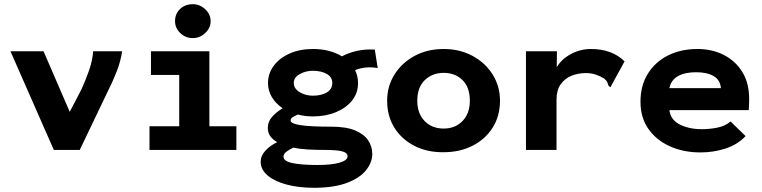

<svg xmlns="http://www.w3.org/2000/svg" viewBox="-20 -716 3640 917"><path d="M237 0 30 -471H188L313 -182L369 -289Q390 -335 406 -381.5Q422 -428 425 -471H563Q557 -425 537.5 -375Q518 -325 493 -276L361 0Z M694 0V-113H836V-358H701V-471H980V-113H1109V0ZM901 -534Q866 -534 841 -558Q816 -582 816 -615Q816 -650 840 -673Q864 -696 901 -696Q934 -696 960 -672Q986 -648 986 -615Q986 -582 960 -558Q934 -534 901 -534Z M1475 -160Q1436 -160 1402 -169Q1389 -163 1378.5 -157Q1368 -151 1368 -140Q1368 -126 1413.5 -118.5Q1459 -111 1563 -111Q1633 -111 1676 -93Q1719 -75 1738.5 -45.5Q1758 -16 1758 19Q1758 59 1729 96Q1700 133 1639.5 156.5Q1579 180 1484 181Q1405 181 1347 165Q1289 149 1257 121Q1225 93 1225 57Q1225 28 1247.5 3.5Q1270 -21 1304 -37Q1283 -49 1271 -65.5Q1259 -82 1259 -105Q1259 -135 1279.5 -158Q1300 -181 1330 -199Q1297 -221 1278.5 -252Q1260 -283 1260 -319Q1260 -365 1287.5 -402Q1315 -439 1363.5 -460.5Q1412 -482 1475 -482Q1555 -482 1613 -447Q1645 -464 1685 -473Q1725 -482 1770 -479L1784 -391Q1725 -401 1676 -381Q1690 -352 1690 -319Q1690 -272 1662 -236.5Q1634 -201 1585 -180.5Q1536 -160 1475 -160ZM1474 -259Q1515 -259 1541 -274.5Q1567 -290 1567 -320Q1567 -348 1540.5 -363Q1514 -378 1474 -378Q1440 -378 1411.5 -362Q1383 -346 1383 -320Q1383 -293 1411 -276Q1439 -259 1474 -259ZM1334 32Q1334 54 1377 63Q1420 72 1496 72Q1563 72 1601.5 61Q1640 50 1640 30Q1640 14 1615 7Q1590 0 1526 0Q1489 0 1451.5 -2Q1414 -4 1381 -11Q1362 -2 1348 8.5Q1334 19 1334 32Z M2099 11Q2021 12 1960 -19Q1899 -50 1864 -105.5Q1829 -161 1829 -235Q1829 -304 1864 -360Q1899 -416 1960 -449Q2021 -482 2099 -482Q2176 -482 2237 -449Q2298 -416 2333 -360Q2368 -304 2368 -235Q2368 -162 2333 -106.5Q2298 -51 2237 -20Q2176 11 2099 11ZM2099 -102Q2154 -102 2189 -138Q2224 -174 2224 -235Q2224 -299 2189 -333.5Q2154 -368 2099 -368Q2045 -368 2009 -333.5Q1973 -299 1973 -235Q1973 -174 2008 -138Q2043 -102 2099 -102Z M2492 -471H2640L2639 -395Q2662 -434 2707 -458Q2752 -482 2802 -482Q2903 -482 2963 -423L2900 -308L2897 -300L2888 -304Q2884 -312 2881.5 -320.5Q2879 -329 2867 -340Q2848 -352 2826 -359.5Q2804 -367 2779 -367Q2741 -367 2709 -354Q2677 -341 2657.5 -313Q2638 -285 2638 -240V0H2492Z M3325 12Q3245 12 3180 -17Q3115 -46 3077 -100Q3039 -154 3039 -230Q3039 -308 3074.5 -364.5Q3110 -421 3171 -451.5Q3232 -482 3311 -482Q3381 -482 3437 -453.5Q3493 -425 3525.5 -372Q3558 -319 3558 -244Q3558 -233 3557.5 -217Q3557 -201 3556 -190H3177Q3183 -143 3227.5 -121Q3272 -99 3332 -99Q3369 -99 3406.5 -106.5Q3444 -114 3469 -136L3541 -66Q3502 -25 3445 -6.5Q3388 12 3325 12ZM3177 -295H3423Q3420 -334 3388.5 -352.5Q3357 -371 3305 -371Q3251 -371 3218 -352.5Q3185 -334 3177 -295Z"/></svg>

Font: Inconsolata Expanded Black
Style: Regular
Weight: 900
Width: 7
Monospace: yes
Designer: Raph Levien, Cyreal, Brenton Simpson
Foundry: Raph Levien, Cyreal, Google
Version: Version 3.001; ttfautohint (v1.8.2.53-6de2)